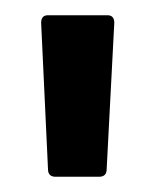

<svg xmlns="http://www.w3.org/2000/svg" viewBox="-20 -718 204 252"><path d="M53 -486Q43 -486 43 -496L34 -688Q34 -698 43 -698H121Q130 -698 130 -688L120 -496Q120 -486 110 -486Z"/></svg>

Font: Barlow Condensed Medium
Style: Regular
Weight: 500
Width: 3
Designer: Jeremy Tribby
Foundry: Tribby Type
Version: Version 1.422;hotconv 1.0.109;makeotfexe 2.5.65596